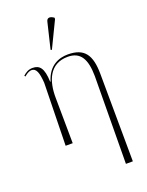

<svg xmlns="http://www.w3.org/2000/svg" viewBox="-187 -894 936 1225"><g transform="rotate(-20 281.0 -282.0)"><path d="M253 -605 339 -783V-792C317 -808 293 -812 287 -783L245 -608ZM448 240H495L491 -356C490 -483 451 -543 338 -543C277 -543 205 -517 176 -418H173C170 -512 144 -539 97 -539C70 -539 51 -528 31 -510L36 -503C59 -523 75 -528 86 -528C117 -528 130 -497 135 -424L126 0H174L171 -307C169 -423 208 -529 332 -529C419 -529 452 -469 453 -354Z"/></g></svg>

Font: Noto Serif Display ExtraLight
Style: Regular
Weight: 200
Designer: Monotype Design Team
Foundry: Monotype Imaging Inc.
Version: Version 2.009